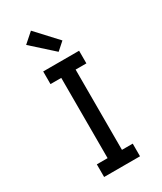

<svg xmlns="http://www.w3.org/2000/svg" viewBox="-240 -1071 980 1158"><g transform="rotate(-30 250.0 -492.5)"><path d="M125 0V-88H200V-647H125V-735H375V-647H300V-88H375V0ZM265 -791 116 -925 184 -985 319 -839Z"/></g></svg>

Font: Zed Mono Semibold
Style: Regular
Weight: 600
Monospace: yes
Designer: Belleve Invis
Foundry: Belleve Invis
Version: Version 1.0.0; ttfautohint (v1.8.4)